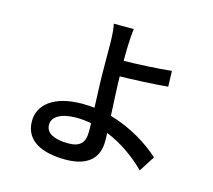

<svg xmlns="http://www.w3.org/2000/svg" viewBox="-115 -928 1231 1112"><g transform="rotate(15 500.0 -371.5)"><path d="M457 -147C457 -80 428 -50 359 -50C276 -50 223 -74 223 -126C223 -175 276 -206 366 -206C397 -206 427 -203 456 -197C457 -177 457 -160 457 -147ZM830 -611C745 -602 624 -596 545 -595C545 -627 545 -657 546 -682C547 -716 550 -763 554 -788H434C440 -766 443 -724 444 -682C444 -640 445 -569 445 -511C445 -455 449 -367 452 -289C429 -291 404 -293 380 -293C205 -293 122 -217 122 -121C122 0 230 45 367 45C514 45 562 -30 562 -114C562 -128 562 -146 561 -167C656 -128 739 -67 799 -6L859 -100C790 -164 682 -232 556 -268C552 -349 547 -439 546 -502C626 -504 748 -509 833 -517Z"/></g></svg>

Font: Noto Sans Japanese Medium
Style: Regular
Weight: 500
Designer: Ryoko NISHIZUKA (kana & ideographs); Paul D. Hunt (Latin, Greek & Cyrillic); Wenlong ZHANG (bopomofo); Sandoll Communica
Foundry: Adobe Systems Incorporated
Version: Version 1.000;PS 1;hotconv 1.0.78;makeotf.lib2.5.61930